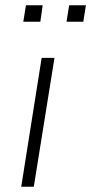

<svg xmlns="http://www.w3.org/2000/svg" viewBox="-20 -713 348 733"><path d="M61 0 139 -492H188L109 0ZM234 -630 244 -693H308L298 -630ZM69 -630 79 -693H143L134 -630Z"/></svg>

Font: Nunito Sans 7pt SemiCondensed ExtraLight
Style: Italic
Weight: 250
Width: 4
Italic angle: -9°
Designer: Vernon Adams
Foundry: Vernon Adams
Version: Version 3.101;gftools[0.9.27]